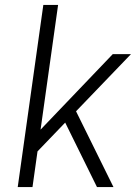

<svg xmlns="http://www.w3.org/2000/svg" viewBox="-20 -760 552 780"><path d="M89 -175 438 -540H512L93 -104ZM156 -740H216L112 0H52ZM231 -290 280 -326 441 0H374Z"/></svg>

Font: Pathway Extreme 8pt Thin
Style: Italic
Weight: 100
Italic angle: -8°
Designer: Eduardo Rodriguez Tunni
Foundry: Eduardo Rodriguez Tunni
Version: Version 1.000